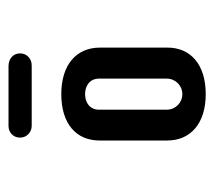

<svg xmlns="http://www.w3.org/2000/svg" viewBox="-46 -664 505 453"><g transform="rotate(90 206.5 -437.5)"><path d="M277.3 -205.1C292.5 -205.1 304.7 -216.3 304.7 -232.4C304.7 -247.6 292.5 -259.8 276.9 -259.8H134.3C118.2 -259.8 106 -248 106 -232.9C105.5 -216.8 118.2 -205.1 135.7 -205.1ZM92.3 -420.9C92.3 -364.7 133.3 -329.6 202.1 -329.6C272 -329.6 311.5 -364.7 311.5 -419.9V-579.6C311.5 -634.8 271 -670.4 202.1 -670.4C132.3 -670.4 92.3 -634.8 92.3 -580.1ZM238.8 -418.5C238.8 -397.5 222.7 -385.7 202.1 -385.7C181.6 -385.7 165.5 -397.5 165.5 -418.5V-578.6C165.5 -598.6 181.6 -615.2 202.1 -615.2C222.7 -615.2 238.8 -598.6 238.8 -578.6Z"/></g></svg>

Font: Supermercado One
Style: Regular
Weight: 400
Designer: James Grieshaber
Foundry: James Grieshaber
Version: Version 1.002